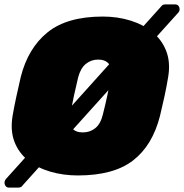

<svg xmlns="http://www.w3.org/2000/svg" viewBox="-27 -785 834 870"><path d="M326 10Q260 10 201.5 -7Q143 -24 100.5 -58Q58 -92 38.5 -142.5Q19 -193 30 -260Q37 -301 47 -347Q57 -393 67 -436Q100 -567 188.5 -638.5Q277 -710 439 -710Q505 -710 563.5 -692Q622 -674 664.5 -639Q707 -604 726.5 -553Q746 -502 735 -436Q728 -393 718 -347Q708 -301 698 -260Q664 -126 576 -58Q488 10 326 10ZM348 -185Q381 -185 405 -204.5Q429 -224 439 -266Q450 -309 459 -351Q468 -393 475 -434Q483 -476 466.5 -495.5Q450 -515 418 -515Q386 -515 362 -495.5Q338 -476 327 -434Q317 -393 308 -351Q299 -309 291 -266Q284 -224 299.5 -204.5Q315 -185 348 -185ZM13 65Q0 65 -5 51.5Q-10 38 0 26L699 -751Q701 -754 706.5 -759.5Q712 -765 722 -765H767Q781 -765 785.5 -751.5Q790 -738 781 -728L80 50Q78 53 72.5 59Q67 65 55 65Z"/></svg>

Font: Rubik Black
Style: Italic
Weight: 900
Italic angle: -12°
Designer: Hubert and Fischer
Foundry: Hubert and Fischer
Version: Version 2.300;gftools[0.9.30]